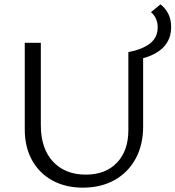

<svg xmlns="http://www.w3.org/2000/svg" viewBox="-20 -855 808 884"><path d="M94 -259V-658H168V-279Q168 -171 224 -111Q280 -51 375 -51Q466 -51 518.5 -106Q571 -161 571 -256V-615Q637 -628 671.5 -655.5Q706 -683 706 -729Q706 -752 697.5 -770Q689 -788 675 -799L719 -835Q768 -796 768 -731Q768 -623 639 -587V-273Q639 -188 604.5 -124.5Q570 -61 507.5 -26Q445 9 362 9Q282 9 221.5 -24Q161 -57 127.5 -117.5Q94 -178 94 -259Z"/></svg>

Font: LXGW Bright GB
Style: Regular
Weight: 400
Designer: Christian Thalmann (Catharsis Fonts)
Foundry: LXGW / Christian Thalmann (Catharsis Fonts) / Fontworks Inc.
Version: Version 5.510